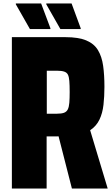

<svg xmlns="http://www.w3.org/2000/svg" viewBox="-20 -1006 646 1116"><path d="M49 90V-790H361Q436 -790 481.5 -771Q527 -752 549.5 -714.5Q572 -677 579.5 -623.5Q587 -570 587 -501Q587 -446 581.5 -397Q576 -348 558 -310.5Q540 -273 504 -249L606 90H398L315 -235L344 -217Q338 -215 329.5 -214Q321 -213 306 -213H251V90ZM252 -345H310Q337 -345 352 -350.5Q367 -356 374 -370Q381 -384 383 -409Q385 -434 385 -471Q385 -511 383 -535.5Q381 -560 374.5 -572.5Q368 -585 352.5 -590Q337 -595 310 -595H252ZM449 -837H331L249 -981V-986H396L449 -842ZM273 -837H154L72 -981V-986H219L273 -842Z"/></svg>

Font: Farlight84_Sys_V01
Style: Bold
Weight: 700
Designer: Monotype Design Team, Nadine Chahine and Nizar Qandah
Foundry: Monotype Imaging Inc.
Version: Version 2.004;October 31, 2024;FontCreator 14.0.0.2814 64-bi